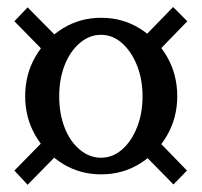

<svg xmlns="http://www.w3.org/2000/svg" viewBox="-20 -592 567 540"><path d="M264.6 -101.6Q205.1 -101.6 156.7 -131.3Q108.4 -161.1 79.6 -210.9Q50.8 -260.7 50.8 -321.3Q50.8 -382.8 79.6 -432.6Q108.4 -482.4 156.7 -512.2Q205.1 -542 264.6 -542Q324.2 -542 372.6 -512.2Q420.9 -482.4 449.7 -432.6Q478.5 -382.8 478.5 -321.3Q478.5 -260.7 449.7 -210.9Q420.9 -161.1 372.6 -131.3Q324.2 -101.6 264.6 -101.6ZM57.6 -72.3 20.5 -112.3 124 -217.8 160.2 -176.8ZM467.8 -73.2 366.2 -176.8 405.3 -215.8 505.9 -112.3ZM263.7 -148.4Q296.9 -148.4 323.2 -171.4Q349.6 -194.3 365.2 -233.4Q380.9 -272.5 380.9 -321.3Q380.9 -369.1 365.2 -408.2Q349.6 -447.3 323.2 -470.7Q296.9 -494.1 263.7 -494.1Q231.4 -494.1 204.1 -470.7Q176.8 -447.3 161.6 -408.2Q146.5 -369.1 146.5 -321.3Q146.5 -272.5 161.6 -233.4Q176.8 -194.3 204.1 -171.4Q231.4 -148.4 263.7 -148.4ZM116.2 -434.6 20.5 -532.2 57.6 -571.3 154.3 -473.6ZM412.1 -434.6 372.1 -474.6 466.8 -572.3 506.8 -532.2Z"/></svg>

Font: Crimson Pro ExtraLight Medium
Style: Regular
Weight: 500
Version: Version 1.002